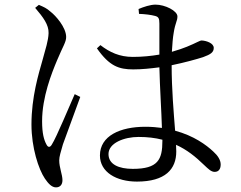

<svg xmlns="http://www.w3.org/2000/svg" viewBox="-20 -773 1040 830"><path d="M132 -739C167 -698 191 -666 190 -630C189 -597 177 -562 164 -514C147 -454 116 -354 116 -235C116 -134 147 -41 174 -1C189 21 204 37 222 37C240 37 250 25 250 6C250 -18 236 -49 236 -80C236 -96 243 -117 252 -149C265 -185 308 -302 327 -354L303 -366C280 -315 225 -181 204 -148C196 -134 187 -136 181 -148C170 -168 162 -196 162 -249C162 -353 203 -456 227 -513C252 -573 266 -591 266 -613C266 -655 220 -706 199 -722C181 -738 171 -742 148 -752ZM682 -169V-164C682 -83 663 -43 554 -43C494 -43 449 -62 449 -107C449 -155 517 -181 579 -181C617 -181 651 -177 682 -169ZM581 -713C608 -712 632 -709 651 -704C665 -700 669 -694 669 -671V-537C634 -531 595 -527 554 -527C497 -527 454 -547 414 -578L399 -564C453 -487 494 -473 556 -473C593 -473 631 -477 669 -482C671 -395 678 -291 680 -220C658 -223 634 -225 608 -225C500 -225 412 -186 412 -101C412 -29 483 12 572 12C695 12 742 -42 742 -118L741 -147C788 -126 826 -95 862 -60C881 -42 893 -30 908 -30C925 -30 934 -42 934 -62C934 -81 922 -100 902 -118C871 -147 818 -186 737 -208C731 -285 722 -388 722 -491C780 -503 830 -517 858 -526C891 -538 904 -547 904 -566C904 -586 873 -597 852 -598C843 -598 830 -588 788 -571C773 -565 751 -557 723 -549C725 -582 727 -610 731 -632C738 -676 747 -682 747 -702C747 -726 694 -753 652 -753C630 -753 600 -743 579 -734Z"/></svg>

Font: Harano Aji Mincho KR
Style: Regular
Weight: 400
Foundry: Masamichi Hosoda
Version: HaranoAjiMinchoKR-Regular version 20230610;ttx 4.39.4